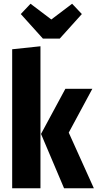

<svg xmlns="http://www.w3.org/2000/svg" viewBox="-20 -1005 521 1025"><path d="M196 -758V0H45V-742ZM473 -531 347 -297 481 0H322L199 -290L329 -531ZM365 -985 417 -930 299 -799H209L91 -930L143 -985L254 -901Z"/></svg>

Font: Fira Sans Extra Condensed
Style: Bold
Weight: 700
Width: 1
Designer: Carrois Corporate & Edenspiekermann AG
Foundry: Carrois Corporate GbR & Edenspiekermann AG
Version: Version 4.203